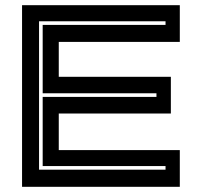

<svg xmlns="http://www.w3.org/2000/svg" viewBox="-20 -720 778 740"><path d="M65 0V-700H673V-558.5H206.5V-424H638.5V-282.5H206.5V-141.5H673V0ZM130.5 -66H618V-80H144.5V-346.5H583V-360.5H144.5V-624H618V-638H130.5Z"/></svg>

Font: Tourney Expanded Regular
Style: Bold
Weight: 700
Width: 7
Designer: Tyler Finck
Foundry: Etcetera Type Co
Version: Version 1.010; ttfautohint (v1.8.3)